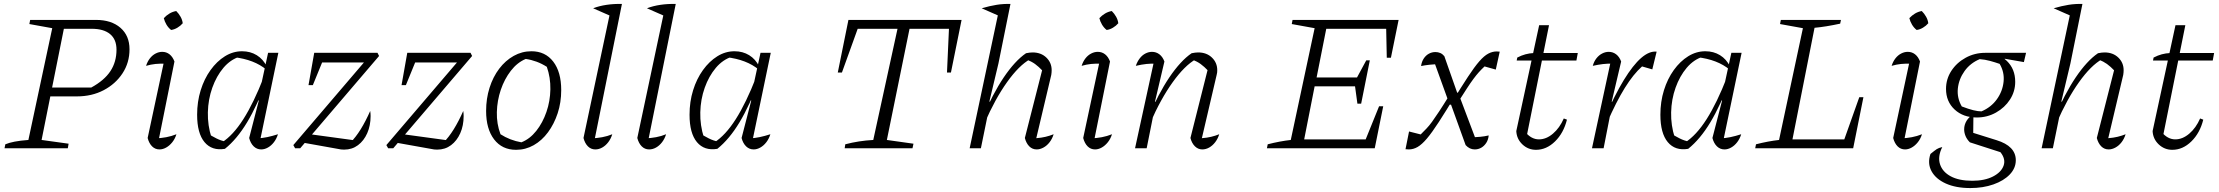

<svg xmlns="http://www.w3.org/2000/svg" viewBox="-20 -752 11259 974"><path d="M3 0 7 -20Q26 -28 54.5 -33.5Q83 -39 124 -42L245 -609L129 -630L133 -651H467Q545 -651 591 -611Q637 -571 637 -502Q637 -434 601.5 -380Q566 -326 506 -294.5Q446 -263 370 -263H203L212 -308H443Q509 -344 540 -391Q571 -438 571 -500Q571 -552 538.5 -579Q506 -606 445 -606H304L191 -42L328 -23L324 0Z M781 -22 768 -50Q797 -51 823.5 -56Q850 -61 875 -71Q868 -48 854 -30.5Q840 -13 823 -3.5Q806 6 789 6Q767 6 751.5 -9.5Q736 -25 729 -52L816 -459L827 -429Q792 -430 768.5 -427.5Q745 -425 721 -418Q728 -440 740.5 -456Q753 -472 769.5 -480.5Q786 -489 803 -489Q824 -489 840 -476.5Q856 -464 865 -440ZM874 -696Q887 -683 896 -667Q905 -651 907 -634Q896 -621 880 -611.5Q864 -602 848 -600Q834 -611 824.5 -627Q815 -643 811 -660Q824 -674 840 -683.5Q856 -693 874 -696Z M1121 3Q1055 14 1017.5 -31Q980 -76 980 -170Q980 -236 998 -294Q1016 -352 1048 -396.5Q1080 -441 1121 -466.5Q1162 -492 1208 -492Q1250 -492 1282.5 -472Q1315 -452 1333 -415L1332 -398Q1270 -450 1166 -462L1197 -465Q1149 -450 1113.5 -408Q1078 -366 1057 -307Q1036 -248 1034.5 -182Q1033 -116 1053 -54L1030 -77Q1054 -62 1077.5 -50Q1101 -38 1128 -33L1105 -29Q1162 -65 1214.5 -147.5Q1267 -230 1318 -361L1334 -349Q1285 -217 1233.5 -131.5Q1182 -46 1121 3ZM1296 -23 1284 -50Q1310 -51 1336 -56.5Q1362 -62 1390 -71Q1383 -48 1369.5 -30.5Q1356 -13 1339 -3.5Q1322 6 1305 6Q1283 6 1267 -9.5Q1251 -25 1244 -52L1293 -242L1288 -244L1340 -484H1392Z M1477 0 1468 -16 1868 -484H1895L1903 -468L1503 0ZM1698 4 1508 -30 1546 -72 1788 -39 1757 -28Q1785 -56 1810 -96.5Q1835 -137 1858 -189Q1859 -183 1859.5 -176.5Q1860 -170 1860 -163Q1860 -115 1843 -76.5Q1826 -38 1796 -15.5Q1766 7 1726 7Q1709 7 1698 4ZM1545 -320 1574 -484H1634L1567 -320ZM1594 -435 1574 -484H1895L1844 -435Z M1949 0 1940 -16 2340 -484H2367L2375 -468L1975 0ZM2170 4 1980 -30 2018 -72 2260 -39 2229 -28Q2257 -56 2282 -96.5Q2307 -137 2330 -189Q2331 -183 2331.5 -176.5Q2332 -170 2332 -163Q2332 -115 2315 -76.5Q2298 -38 2268 -15.5Q2238 7 2198 7Q2181 7 2170 4ZM2017 -320 2046 -484H2106L2039 -320ZM2066 -435 2046 -484H2367L2316 -435Z M2598 8Q2527 8 2486.5 -45Q2446 -98 2446 -189Q2446 -252 2463.5 -307Q2481 -362 2512.5 -403.5Q2544 -445 2586 -468.5Q2628 -492 2676 -492Q2746 -492 2786.5 -439.5Q2827 -387 2827 -295Q2827 -232 2809 -177.5Q2791 -123 2760 -81Q2729 -39 2687.5 -15.5Q2646 8 2598 8ZM2625 -30Q2668 -47 2700.5 -88Q2733 -129 2752 -184Q2771 -239 2772 -299Q2773 -359 2754 -413Q2729 -429 2702 -439Q2675 -449 2647 -453Q2604 -435 2571.5 -393Q2539 -351 2520.5 -296.5Q2502 -242 2500.5 -183Q2499 -124 2519 -71Q2542 -56 2569 -45.5Q2596 -35 2625 -30Z M3080 -670 2989 -710Q3020 -722 3057.5 -727.5Q3095 -733 3135 -732ZM2992 -22 2979 -50Q3008 -51 3035 -56Q3062 -61 3086 -71Q3079 -48 3065.5 -30.5Q3052 -13 3035 -3.5Q3018 6 3000 6Q2978 6 2962.5 -9.5Q2947 -25 2940 -52L3081 -717L3135 -732Z M3353 -670 3262 -710Q3293 -722 3330.5 -727.5Q3368 -733 3408 -732ZM3265 -22 3252 -50Q3281 -51 3308 -56Q3335 -61 3359 -71Q3352 -48 3338.5 -30.5Q3325 -13 3308 -3.5Q3291 6 3273 6Q3251 6 3235.5 -9.5Q3220 -25 3213 -52L3354 -717L3408 -732Z M3619 3Q3553 14 3515.5 -31Q3478 -76 3478 -170Q3478 -236 3496 -294Q3514 -352 3546 -396.5Q3578 -441 3619 -466.5Q3660 -492 3706 -492Q3748 -492 3780.5 -472Q3813 -452 3831 -415L3830 -398Q3768 -450 3664 -462L3695 -465Q3647 -450 3611.5 -408Q3576 -366 3555 -307Q3534 -248 3532.5 -182Q3531 -116 3551 -54L3528 -77Q3552 -62 3575.5 -50Q3599 -38 3626 -33L3603 -29Q3660 -65 3712.5 -147.5Q3765 -230 3816 -361L3832 -349Q3783 -217 3731.5 -131.5Q3680 -46 3619 3ZM3794 -23 3782 -50Q3808 -51 3834 -56.5Q3860 -62 3888 -71Q3881 -48 3867.5 -30.5Q3854 -13 3837 -3.5Q3820 6 3803 6Q3781 6 3765 -9.5Q3749 -25 3742 -52L3791 -242L3786 -244L3838 -484H3890Z M4858 -651 4804 -384H4784L4794 -606H4594L4479 -42L4614 -23L4609 0H4265L4268 -20Q4302 -29 4337.5 -34.5Q4373 -40 4410 -42L4533 -606H4331L4251 -384H4230L4284 -651Z M4975 -128 4964 -154Q4990 -215 5017 -266.5Q5044 -318 5072 -359.5Q5100 -401 5128.5 -432Q5157 -463 5185 -482Q5195 -484 5203 -485Q5211 -486 5218 -486Q5261 -486 5288 -460Q5315 -434 5315 -396Q5315 -390 5314.5 -384.5Q5314 -379 5313 -372L5237 -51Q5263 -53 5284 -58Q5305 -63 5325 -71Q5318 -48 5304.5 -30.5Q5291 -13 5273.5 -3.5Q5256 6 5239 6Q5217 6 5201.5 -9.5Q5186 -25 5179 -52L5271 -413V-391Q5248 -415 5230.5 -427.5Q5213 -440 5188 -450L5206 -452Q5149 -420 5088.5 -335Q5028 -250 4975 -128ZM4899 0 5051 -717 5106 -732 5045 -430 4999 -237 5004 -235 4956 0ZM5051 -670 4960 -710Q5001 -722 5035.5 -727.5Q5070 -733 5106 -732Z M5527 -22 5514 -50Q5543 -51 5569.5 -56Q5596 -61 5621 -71Q5614 -48 5600 -30.5Q5586 -13 5569 -3.5Q5552 6 5535 6Q5513 6 5497.5 -9.5Q5482 -25 5475 -52L5562 -459L5573 -429Q5538 -430 5514.5 -427.5Q5491 -425 5467 -418Q5474 -440 5486.5 -456Q5499 -472 5515.5 -480.5Q5532 -489 5549 -489Q5570 -489 5586 -476.5Q5602 -464 5611 -440ZM5620 -696Q5633 -683 5642 -667Q5651 -651 5653 -634Q5642 -621 5626 -611.5Q5610 -602 5594 -600Q5580 -611 5570.5 -627Q5561 -643 5557 -660Q5570 -674 5586 -683.5Q5602 -693 5620 -696Z M6019 -52 6110 -413 6111 -391Q6088 -415 6070.5 -427.5Q6053 -440 6028 -450L6047 -452Q5990 -420 5929 -335Q5868 -250 5815 -128L5804 -154Q5830 -215 5857 -266.5Q5884 -318 5912 -359.5Q5940 -401 5968.5 -432Q5997 -463 6025 -482Q6035 -484 6043 -485Q6051 -486 6058 -486Q6101 -486 6128 -460Q6155 -434 6155 -396Q6155 -390 6154.5 -384.5Q6154 -379 6152 -372L6077 -51Q6103 -53 6124 -58Q6145 -63 6165 -71Q6158 -48 6144.5 -30.5Q6131 -13 6114 -3.5Q6097 6 6079 6Q6058 6 6042 -9.5Q6026 -25 6019 -52ZM5738 0 5838 -459 5848 -429Q5820 -430 5796 -427.5Q5772 -425 5742 -418Q5749 -439 5761.5 -455.5Q5774 -472 5790.5 -480.5Q5807 -489 5824 -489Q5845 -489 5861.5 -476.5Q5878 -464 5887 -440L5839 -236L5844 -235L5797 0Z M6407 0 6411 -20Q6442 -28 6471.5 -33.5Q6501 -39 6528 -42L6649 -609L6533 -630L6537 -651H7075L7036 -459H7015L7012 -606H6708L6659 -359H6864L6911 -446H6929L6885 -226H6866L6854 -314H6649L6596 -45H6908L6976 -213H6997L6954 0Z M7329 -235 7248 -459 7274 -427Q7254 -426 7231 -423.5Q7208 -421 7189 -417Q7192 -439 7202.5 -455Q7213 -471 7228.5 -479.5Q7244 -488 7262 -488Q7275 -488 7286.5 -483Q7298 -478 7307 -467L7372 -282H7386L7361 -235ZM7344 -231Q7393 -311 7426.5 -362Q7460 -413 7484.5 -441Q7509 -469 7530 -480Q7551 -491 7572 -491Q7576 -491 7580 -490.5Q7584 -490 7588 -490L7568 -399L7511 -415Q7494 -399 7481.5 -385Q7469 -371 7454.5 -351.5Q7440 -332 7421.5 -303.5Q7403 -275 7375 -231ZM7383 -266 7474 -25 7447 -56Q7467 -56 7489 -58Q7511 -60 7532 -65Q7530 -43 7519.5 -27Q7509 -11 7494 -2.5Q7479 6 7461 6Q7448 6 7436.5 0.5Q7425 -5 7415 -16L7341 -221H7326L7351 -266ZM7365 -271Q7314 -187 7279 -133Q7244 -79 7218.5 -49Q7193 -19 7171.5 -6.5Q7150 6 7127 6Q7123 6 7119 5.5Q7115 5 7110 5L7128 -85L7187 -70Q7203 -86 7216.5 -100Q7230 -114 7244.5 -134Q7259 -154 7280.5 -186.5Q7302 -219 7334 -271Z M7772 8Q7732 8 7703 -19.5Q7674 -47 7672 -87L7788 -624H7838L7723 -52L7717 -83Q7748 -45 7787 -45Q7824 -45 7858 -74Q7892 -103 7913 -151L7929 -145Q7912 -77 7868.5 -34.5Q7825 8 7772 8ZM7674 -445 7677 -460Q7698 -471 7718.5 -476.5Q7739 -482 7761 -483H7984L7977 -445Z M8056 0 8155 -459 8165 -429Q8136 -430 8111.5 -427Q8087 -424 8060 -418Q8066 -440 8078.5 -456Q8091 -472 8107.5 -480.5Q8124 -489 8141 -489Q8162 -489 8178.5 -476.5Q8195 -464 8204 -440L8156 -236L8161 -235L8115 0ZM8132 -128 8121 -154Q8171 -270 8217.5 -346Q8264 -422 8305.5 -458Q8347 -494 8384 -490L8362 -400L8310 -415Q8266 -376 8222.5 -306Q8179 -236 8132 -128Z M8544 3Q8478 14 8440.5 -31Q8403 -76 8403 -170Q8403 -236 8421 -294Q8439 -352 8471 -396.5Q8503 -441 8544 -466.5Q8585 -492 8631 -492Q8673 -492 8705.5 -472Q8738 -452 8756 -415L8755 -398Q8693 -450 8589 -462L8620 -465Q8572 -450 8536.5 -408Q8501 -366 8480 -307Q8459 -248 8457.5 -182Q8456 -116 8476 -54L8453 -77Q8477 -62 8500.5 -50Q8524 -38 8551 -33L8528 -29Q8585 -65 8637.5 -147.5Q8690 -230 8741 -361L8757 -349Q8708 -217 8656.5 -131.5Q8605 -46 8544 3ZM8719 -23 8707 -50Q8733 -51 8759 -56.5Q8785 -62 8813 -71Q8806 -48 8792.5 -30.5Q8779 -13 8762 -3.5Q8745 6 8728 6Q8706 6 8690 -9.5Q8674 -25 8667 -52L8716 -242L8711 -244L8763 -484H8815Z M9412 -259H9433L9381 0H8884L8888 -20Q8919 -28 8948.5 -33.5Q8978 -39 9005 -42L9126 -609L9010 -630L9014 -651H9319L9315 -632Q9241 -616 9185 -611L9073 -45H9336Z M9636 -22 9623 -50Q9652 -51 9678.5 -56Q9705 -61 9730 -71Q9723 -48 9709 -30.5Q9695 -13 9678 -3.5Q9661 6 9644 6Q9622 6 9606.5 -9.5Q9591 -25 9584 -52L9671 -459L9682 -429Q9647 -430 9623.5 -427.5Q9600 -425 9576 -418Q9583 -440 9595.5 -456Q9608 -472 9624.5 -480.5Q9641 -489 9658 -489Q9679 -489 9695 -476.5Q9711 -464 9720 -440ZM9729 -696Q9742 -683 9751 -667Q9760 -651 9762 -634Q9751 -621 9735 -611.5Q9719 -602 9703 -600Q9689 -611 9679.5 -627Q9670 -643 9666 -660Q9679 -674 9695 -683.5Q9711 -693 9729 -696Z M9975 202Q9902 202 9851 179Q9800 156 9778.5 116.5Q9757 77 9773 29Q9795 11 9805 4.5Q9815 -2 9833 -6Q9809 42 9821.5 81Q9834 120 9876 142.5Q9918 165 9985 165Q10048 165 10090 143.5Q10132 122 10144 88.5Q10156 55 10128 20L9973 -30Q9958 -45 9951 -62Q9944 -79 9944 -96Q9944 -119 9956.5 -139.5Q9969 -160 9991 -171L9990 -78L10108 -41Q10206 -11 10206 61Q10206 101 10175.5 133Q10145 165 10092.5 183.5Q10040 202 9975 202ZM10008 -156Q9939 -156 9895.5 -196.5Q9852 -237 9852 -301Q9852 -351 9879 -392.5Q9906 -434 9951.5 -459Q9997 -484 10051 -484Q10118 -484 10160.5 -443Q10203 -402 10203 -337Q10203 -288 10176.5 -247Q10150 -206 10105.5 -181Q10061 -156 10008 -156ZM10032 -187Q10081 -208 10110 -248.5Q10139 -289 10144 -337.5Q10149 -386 10124 -428Q10101 -436 10075.5 -443Q10050 -450 10023 -452Q9975 -432 9946 -391.5Q9917 -351 9912 -303Q9907 -255 9932 -212Q9966 -199 9990 -193Q10014 -187 10032 -187ZM10139 -430 10051 -484H10258L10247 -437L10150 -454Z M10413 -128 10402 -154Q10428 -215 10455 -266.5Q10482 -318 10510 -359.5Q10538 -401 10566.5 -432Q10595 -463 10623 -482Q10633 -484 10641 -485Q10649 -486 10656 -486Q10699 -486 10726 -460Q10753 -434 10753 -396Q10753 -390 10752.5 -384.5Q10752 -379 10751 -372L10675 -51Q10701 -53 10722 -58Q10743 -63 10763 -71Q10756 -48 10742.5 -30.5Q10729 -13 10711.5 -3.5Q10694 6 10677 6Q10655 6 10639.5 -9.5Q10624 -25 10617 -52L10709 -413V-391Q10686 -415 10668.5 -427.5Q10651 -440 10626 -450L10644 -452Q10587 -420 10526.5 -335Q10466 -250 10413 -128ZM10337 0 10489 -717 10544 -732 10483 -430 10437 -237 10442 -235 10394 0ZM10489 -670 10398 -710Q10439 -722 10473.5 -727.5Q10508 -733 10544 -732Z M11000 8Q10960 8 10931 -19.5Q10902 -47 10900 -87L11016 -624H11066L10951 -52L10945 -83Q10976 -45 11015 -45Q11052 -45 11086 -74Q11120 -103 11141 -151L11157 -145Q11140 -77 11096.5 -34.5Q11053 8 11000 8ZM10902 -445 10905 -460Q10926 -471 10946.5 -476.5Q10967 -482 10989 -483H11212L11205 -445Z"/></svg>

Font: Piazzolla Thin ExtraLight
Style: Italic
Weight: 250
Italic angle: -11.3°
Version: Version 2.005